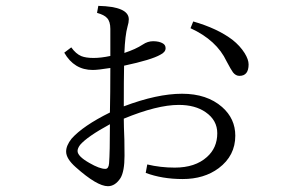

<svg xmlns="http://www.w3.org/2000/svg" viewBox="-20 -624 1040 655"><path d="M356.4 -433.1V-525.4Q356.4 -550.8 345.2 -562.5Q335.9 -573.2 311 -580.1L315.4 -604Q419.4 -601.6 419.4 -558.1Q419.4 -547.4 415 -533.2Q406.7 -503.4 404.3 -443.4Q442.9 -456.1 467.3 -472.2Q483.9 -483.4 502.4 -483.4Q523.4 -483.4 536.1 -475.6Q544.9 -470.2 544.9 -459.5Q544.9 -446.3 527.3 -437.5Q497.1 -419.9 403.3 -399.9Q402.3 -354 402.3 -261.2Q516.1 -304.2 601.1 -304.2Q686 -304.2 737.8 -258.8Q782.7 -219.2 782.7 -161.1Q782.7 -92.8 726.1 -50.3Q676.3 -13.2 603 -13.2Q533.2 -13.2 477.1 -34.2L482.4 -63Q527.3 -52.2 576.2 -52.2Q646 -52.2 686 -88.4Q721.2 -119.6 721.2 -169.4Q721.2 -213.9 681.6 -241.2Q646 -266.1 589.8 -266.1Q516.1 -266.1 402.3 -219.2Q402.3 -194.8 404.3 -147Q404.8 -113.8 404.8 -92.8Q404.8 -39.6 391.1 -16.6Q373 11.2 348.1 11.2Q311 11.2 238.3 -53.7Q205.6 -82.5 205.6 -106.9Q205.6 -127.4 224.1 -150.9Q263.2 -194.8 355 -240.2Q356.4 -304.2 356.4 -392.1Q314 -385.3 296.4 -385.3Q232.9 -385.3 199.2 -444.3L223.1 -462.4Q238.8 -440.4 257.3 -432.6Q272.9 -426.3 299.3 -426.3Q324.7 -426.3 356.4 -433.1ZM355 -200.2Q277.8 -158.2 253.4 -129.9Q244.6 -118.2 244.6 -108.9Q244.6 -90.8 285.2 -67.9Q319.8 -47.9 339.4 -47.9Q350.6 -47.9 352.1 -66.9Q355 -104.5 355 -200.2ZM629.9 -527.8 639.2 -550.8Q721.2 -527.3 772.9 -488.3Q798.8 -467.8 814.5 -442.9Q828.1 -420.9 828.1 -404.3Q828.1 -365.2 796.9 -365.2Q784.2 -365.2 774.9 -377Q768.1 -386.2 752.9 -415Q719.2 -486.8 629.9 -527.8Z"/></svg>

Font: I.Ming
Style: Regular
Weight: 400
Designer: Ichiten Fonts Project
Version: Version 6.11; Dec 27, 2019